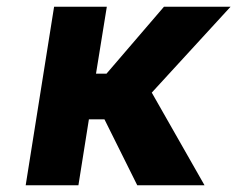

<svg xmlns="http://www.w3.org/2000/svg" viewBox="-20 -548 702 568"><path d="M56 0H212L243 -195H289L386 0H585L429 -274L662 -528H465L295 -330H264L296 -528H140Z"/></svg>

Font: Aerodynamic
Style: BdObl
Weight: 500
Designer: Google
Version: Version 2.000980; 2014